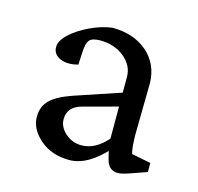

<svg xmlns="http://www.w3.org/2000/svg" viewBox="-63 -409 497 481"><g transform="rotate(15 185.5 -168.0)"><path d="M154.3 5.9Q107.9 5.9 77.9 -20.3Q47.9 -46.4 47.9 -78.1Q47.9 -104.5 64.7 -121.3Q81.5 -138.2 121.1 -151.9L240.2 -191.9V-232.9Q240.2 -262.2 214.6 -283Q189 -303.7 152.3 -303.7Q131.8 -303.7 124.5 -295.4Q117.2 -287.1 116.2 -262.2L114.7 -231Q87.4 -223.6 68.4 -231.9Q49.3 -240.2 49.3 -259.3Q49.3 -275.9 68.4 -293.5Q87.4 -311 116 -324.7Q144.5 -338.4 172.9 -342.3Q229 -342.3 263.9 -312Q298.8 -281.7 299.8 -232.4L297.9 -99.6Q297.9 -85.4 299.1 -70.8Q300.3 -56.2 302.7 -49.3L352.5 -39.6V-16.1L314.9 -2.9Q304.2 1 295.2 3.4Q286.1 5.9 280.3 5.9Q256.3 5.9 249.5 -20L241.7 -50.8L252.9 -51.3Q202.6 5.9 154.3 5.9ZM173.8 -37.6Q210 -37.6 240.2 -72.8V-155.8L149.4 -131.3Q114.3 -121.6 114.3 -89.4Q114.3 -69.3 132.1 -53.5Q149.9 -37.6 173.8 -37.6Z"/></g></svg>

Font: Lateef Light
Style: Regular
Weight: 300
Designer: SIL International
Foundry: SIL International
Version: Version 4.200